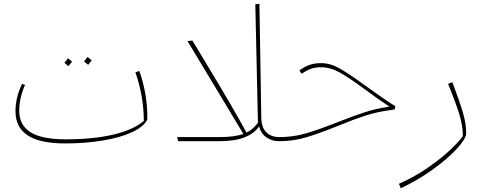

<svg xmlns="http://www.w3.org/2000/svg" viewBox="-20 -756 2592 1028"><path d="M769 -117Q751 -78 687.5 -48.5Q624 -19 530 -3.5Q436 12 329 12Q194 12 128.5 -31Q63 -74 63 -160Q63 -234 98 -307L114 -301Q83 -233 83 -162Q83 -86 143.5 -48Q204 -10 331 -10Q480 -10 587 -35.5Q694 -61 750 -108Q750 -239 705 -369L726 -376Q747 -317 758 -254.5Q769 -192 769 -117ZM430 -427 449 -451 471 -433 452 -409ZM325 -420 344 -444 366 -426 346 -402Z M1489 -11 1474 0Q1436 0 1406.5 -20.5Q1377 -41 1367 -79Q1341 -41 1289 -20.5Q1237 0 1152 0H934L928 -22H1155Q1237 -22 1283 -39L984 -536L1010 -539L1038 -493Q1163 -286 1212 -201.5Q1261 -117 1300 -46Q1335 -63 1361 -99L1347 -733L1369 -736L1379 -122Q1381 -72 1406.5 -47Q1432 -22 1476 -22Z M1934 -299Q2040 -222 2097 -187L2093 -170L2074 -167Q2003 -158 1938.5 -137.5Q1874 -117 1787 -81Q1685 -40 1617 -20Q1549 0 1474 0L1459 -12L1476 -22Q1549 -22 1616.5 -41.5Q1684 -61 1783 -100Q1874 -136 1934.5 -155.5Q1995 -175 2065 -185Q2003 -226 1933 -278Q1846 -342 1797 -369Q1748 -396 1697 -396Q1669 -396 1645 -387.5Q1621 -379 1595 -361L1583 -379Q1612 -400 1639 -409Q1666 -418 1698 -418Q1748 -418 1797 -390.5Q1846 -363 1934 -299Z M2116 228Q2204 189 2277 137.5Q2350 86 2397 40.5Q2444 -5 2458 -27Q2459 -80 2439.5 -143.5Q2420 -207 2379 -307L2402 -316Q2440 -216 2458.5 -153Q2477 -90 2476 -39Q2473 -11 2425 41.5Q2377 94 2297 151.5Q2217 209 2126 252Z"/></svg>

Font: FiraGO Thin
Style: Italic
Weight: 100
Italic angle: -8°
Designer: bBox Type GmbH
Foundry: bBox Type GmbH
Version: Version 1.001